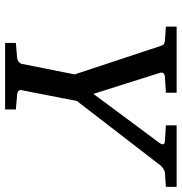

<svg xmlns="http://www.w3.org/2000/svg" viewBox="0 -711 711 751"><g transform="rotate(90 355.5 -335.5)"><path d="M654.8 -625Q647.5 -624 640.1 -618.9Q632.8 -613.8 628.9 -609.9L375 -280.8L333 -65.9Q330.6 -58.6 335 -53.2Q339.4 -47.9 352.1 -46.9L408.2 -42V0H147.9V-42L206.1 -46.9Q214.8 -47.9 221.2 -52.5Q227.5 -57.1 230 -65.9L271 -272L159.2 -609.9Q155.8 -619.6 150.6 -621.8Q145.5 -624 140.1 -625L84 -628.9V-670.9H342.8V-628.9L278.8 -625Q270.5 -624 266.4 -618.7Q262.2 -613.3 265.1 -605L347.2 -345.2L540 -605Q542 -608.4 543.5 -611.8Q544.9 -615.2 544.4 -617.9Q543.9 -620.6 541.3 -622.6Q538.6 -624.5 532.2 -625L470.2 -628.9V-670.9H710.9V-628.9Z"/></g></svg>

Font: Charis SIL
Style: Italic
Weight: 400
Italic angle: -11°
Foundry: SIL International
Version: Version 4.112